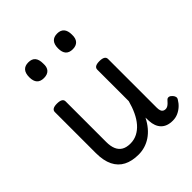

<svg xmlns="http://www.w3.org/2000/svg" viewBox="-221 -933 1088 1088"><g transform="rotate(-45 323.0 -388.5)"><path d="M260 17Q207 17 170 -2Q133 -21 113.5 -60.5Q94 -100 94 -161V-489Q94 -502 104.5 -508.5Q115 -515 136 -515Q158 -515 169 -508.5Q180 -502 180 -489V-163Q180 -129 190 -106Q200 -83 220 -71.5Q240 -60 271 -60Q301 -60 326.5 -73Q352 -86 372.5 -109.5Q393 -133 408.5 -166Q424 -199 434 -237V-489Q434 -502 444.5 -508.5Q455 -515 477 -515Q498 -515 509 -508.5Q520 -502 520 -489V-99Q520 -84 523.5 -74.5Q527 -65 534 -61Q541 -57 550 -57Q558 -57 565.5 -61Q573 -65 580.5 -72.5Q588 -80 595 -88Q602 -95 611.5 -93.5Q621 -92 630 -82Q637 -75 640 -65.5Q643 -56 637 -47Q626 -28 610 -13.5Q594 1 574.5 9.5Q555 18 533 18Q509 18 491.5 11.5Q474 5 462 -7.5Q450 -20 443.5 -37.5Q437 -55 436 -76L435 -104Q420 -74 400.5 -51Q381 -28 358.5 -13Q336 2 311 9.5Q286 17 260 17ZM187 -669Q159 -669 145 -684.5Q131 -700 131 -731Q131 -763 145 -779Q159 -795 187 -795Q215 -795 228.5 -779Q242 -763 242 -731Q244 -700 229.5 -684.5Q215 -669 187 -669ZM418 -669Q390 -669 376 -684.5Q362 -700 362 -731Q362 -763 376 -779Q390 -795 418 -795Q445 -795 459 -779Q473 -763 473 -731Q474 -700 459.5 -684.5Q445 -669 418 -669Z"/></g></svg>

Font: Playwrite IT Trad
Style: Regular
Weight: 400
Designer: Veronika Burian, José Scaglione
Foundry: TypeTogether
Version: Version 1.002